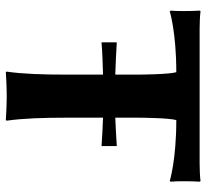

<svg xmlns="http://www.w3.org/2000/svg" viewBox="-44 -644 691 642"><g transform="rotate(90 301.0 -322.5)"><path d="M121 -317C158 -320 194 -321 229 -322V-200C229 -125 227 -54 219 0L220 3C220 3 266 0 301 0C335 0 381 3 381 3L383 0C375 -57 373 -125 373 -200V-322C405 -321 437 -319 468 -317V-368C435 -366 403 -364 373 -363V-436C373 -453 374 -543 381 -567C515 -567 585 -545 585 -545L587 -549C585 -564 585 -617 587 -645L585 -648C569 -646 546 -645 525 -645H77C56 -645 33 -646 17 -648L15 -645C17 -617 17 -564 15 -549L17 -545C17 -545 87 -567 221 -567C228 -543 229 -453 229 -436V-363C192 -364 156 -366 121 -368Z"/></g></svg>

Font: Libertinus Sans
Style: Bold
Weight: 700
Designer: Philipp H. Poll, Khaled Hosny
Foundry: Caleb Maclennan
Version: Version 7.050;RELEASE